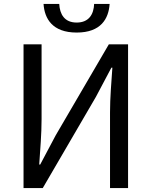

<svg xmlns="http://www.w3.org/2000/svg" viewBox="-20 -959 773 979"><path d="M100 0H198L469 -465L548 -614H553C548 -540 541 -462 541 -385V0H633V-733H535L264 -269L185 -120H180C185 -194 192 -276 192 -352V-733H100ZM371 -793C495 -793 534 -864 539 -939H460C458 -887 434 -844 371 -844C308 -844 285 -887 282 -939H202C207 -864 247 -793 371 -793Z"/></svg>

Font: Noto Sans CJK KR Regular
Style: Regular
Weight: 400
Designer: Ryoko NISHIZUKA (kana & ideographs); Paul D. Hunt (Latin, Greek & Cyrillic); Wenlong ZHANG (bopomofo); Sandoll Communica
Foundry: Adobe Systems Incorporated
Version: Version 1.004;PS 1.004;hotconv 1.0.82;makeotf.lib2.5.63406